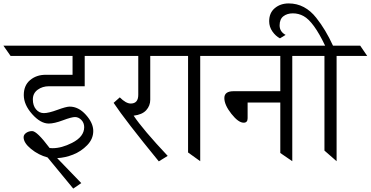

<svg xmlns="http://www.w3.org/2000/svg" viewBox="-66 -942 2166 1122"><path d="M268 -18 409 128 362 160 212 -22Q159 -36 115.5 -71.5Q72 -107 72 -140Q72 -155 87 -165.5Q102 -176 122 -176Q150 -176 224 -77Q233 -76 241 -76Q294 -76 355 -107Q426 -143 426 -199Q426 -224 409.5 -241Q393 -258 372.5 -258Q352 -258 301.5 -239Q251 -220 219 -220Q171 -220 122 -275Q73 -330 73 -386.5Q73 -443 110 -474Q147 -505 201 -505H358V-615H-4L-46 -675H556L596 -615H429V-438H220Q182 -438 154 -417.5Q126 -397 126 -361Q126 -325 144.5 -303Q163 -281 190.5 -281Q218 -281 269.5 -300Q321 -319 341 -319Q393 -319 436 -271Q479 -223 479 -176.5Q479 -130 443.5 -93.5Q408 -57 361 -38.5Q314 -20 268 -18Z M812 -615V-359Q812 -324 788.5 -298Q765 -272 715 -266Q769 -185 914 -31L862 1Q665 -240 598 -341L634 -373Q670 -337 698 -337Q742 -337 742 -388V-615H524L484 -675H959L999 -615Z M1104 -615V0L1033 -51V-615H918L882 -675H1218L1254 -615Z M1572 -343H1381V-251Q1381 -225 1358 -225Q1327 -225 1286 -277Q1245 -329 1245 -369Q1245 -409 1299 -409H1572V-615H1178L1138 -675H1756L1797 -615H1642V0L1572 -48Z M1901 -615V0L1830 -62V-615H1692L1650 -675H1834Q1767 -816 1708 -848Q1679 -864 1645.5 -864Q1612 -864 1590 -847Q1568 -830 1568 -793.5Q1568 -757 1603 -738L1570 -718Q1545 -731 1526 -758Q1507 -785 1507 -818Q1507 -867 1540 -894.5Q1573 -922 1621 -922Q1669 -922 1709.5 -900.5Q1750 -879 1782 -838Q1837 -769 1880 -675H2039L2080 -615Z"/></svg>

Font: Halant
Style: Regular
Weight: 400
Designer: Hitesh Malaviya (Devanagari), Satya Rajpurohit (Latin)
Foundry: Indian Type Foundry
Version: Version 1.100;PS 1.0;hotconv 1.0.78;makeotf.lib2.5.61930; tt